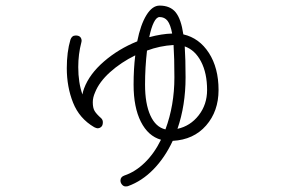

<svg xmlns="http://www.w3.org/2000/svg" viewBox="-20 -601 1040 687"><path d="M598 -97Q570 -37 529 5Q488 47 438 65Q436 66 429 66Q422 66 416.5 59.5Q411 53 411 45Q411 32 425 27Q464 14 498 -19Q532 -52 556 -101Q510 -114 484 -165.5Q458 -217 458 -298Q458 -355 464 -403Q413 -378 374 -343Q335 -308 320 -270Q312 -252 312 -235Q312 -215 318.5 -204Q325 -193 342 -178Q348 -172 348 -164Q348 -154 344 -149Q338 -142 329 -142Q325 -142 317 -146Q264 -177 241.5 -233.5Q219 -290 219 -357Q219 -415 232 -459Q237 -474 251 -474Q270 -474 272 -457Q272 -452 271 -449Q260 -407 260 -361Q260 -305 275 -263Q277 -275 281 -285Q300 -336 352 -381Q404 -426 471 -453Q483 -513 504 -547Q525 -581 551 -581Q589 -581 608.5 -557Q628 -533 636 -478Q693 -465 727.5 -411.5Q762 -358 762 -279Q762 -203 717.5 -152Q673 -101 598 -97ZM514 -468Q559 -480 596 -481Q590 -513 579.5 -526.5Q569 -540 551 -540Q540 -540 530.5 -521Q521 -502 514 -468ZM572 -138Q604 -224 604 -324Q604 -395 601 -440Q551 -437 506 -420Q499 -359 499 -298Q499 -230 518 -188Q537 -146 572 -138ZM721 -279Q721 -339 699.5 -380.5Q678 -422 641 -435Q644 -389 644 -324Q644 -224 615 -140Q661 -150 691 -188.5Q721 -227 721 -279Z"/></svg>

Font: Tsukimi Rounded Light
Style: Regular
Weight: 300
Designer: Takashi Funayama
Foundry: Takashi Funayama
Version: Version 1.032; ttfautohint (v1.8.3)